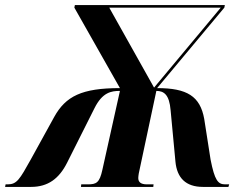

<svg xmlns="http://www.w3.org/2000/svg" viewBox="-67 -734 976 754"><path d="M-47 0H55C122 0 165 -33 196 -94L304 -309C335 -371 369 -377 404 -377L335 -67C324 -16 311 -10 278 -10H252L251 0H535L536 -10H510C486 -10 476 -19 476 -35C476 -40 477 -46 478 -53L547 -377C577 -377 598 -362 603 -301L622 -99C628 -36 662 0 730 0H830L833 -10H817C789 -10 776 -26 760 -107L735 -267C719 -356 668 -388 550 -388L814 -704L816 -714H227L225 -704L404 -388C254 -388 191 -356 146 -275L54 -108C10 -29 -1 -10 -37 -10H-45ZM538 -390 362 -704H800Z"/></svg>

Font: Noto Serif Display SemiCondensed ExtraBold
Style: Italic
Weight: 800
Width: 4
Italic angle: -12°
Designer: Monotype Design Team
Foundry: Monotype Imaging Inc.
Version: Version 2.009